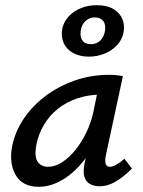

<svg xmlns="http://www.w3.org/2000/svg" viewBox="-20 -711 551 739"><path d="M129 8Q66 8 40 -38Q14 -84 27 -149Q38 -204 71 -253.5Q104 -303 154.5 -341Q205 -379 267.5 -401Q330 -423 400 -423Q418 -423 430 -421.5Q442 -420 453 -418L387 -111Q379 -69 403 -69Q414 -69 428.5 -77.5Q443 -86 459 -100L488 -62Q452 -27 422.5 -10.5Q393 6 364 6Q342 6 326 -3Q310 -12 304.5 -32Q299 -52 306 -85L341 -243L389 -277Q374 -215 347 -162.5Q320 -110 284.5 -71.5Q249 -33 209 -12.5Q169 8 129 8ZM165 -69Q192 -69 219 -86.5Q246 -104 270 -133.5Q294 -163 312 -200.5Q330 -238 339 -278L360 -381L407 -344Q399 -346 390 -346.5Q381 -347 372 -347Q321 -347 278 -332.5Q235 -318 202.5 -292Q170 -266 148.5 -229.5Q127 -193 119 -149Q112 -105 126 -87Q140 -69 165 -69ZM322 -493Q286 -493 260.5 -507.5Q235 -522 224.5 -547Q214 -572 220 -602Q226 -628 244.5 -648Q263 -668 291 -679.5Q319 -691 352 -691Q392 -691 417 -676Q442 -661 451.5 -636.5Q461 -612 455 -584Q449 -556 429 -535.5Q409 -515 381 -504Q353 -493 322 -493ZM330 -541Q352 -541 366 -555Q380 -569 384 -592Q388 -617 377 -630.5Q366 -644 345 -644Q324 -644 309 -630Q294 -616 291 -594Q287 -570 297 -555.5Q307 -541 330 -541Z"/></svg>

Font: Ysabeau SemiBold
Style: Italic
Weight: 600
Italic angle: -12°
Designer: Christian Thalmann (Catharsis Fonts)
Version: Version 2.002